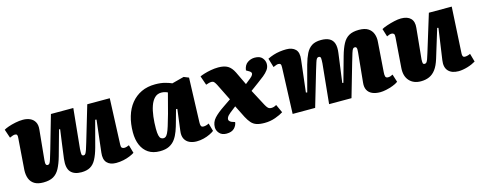

<svg xmlns="http://www.w3.org/2000/svg" viewBox="-29 -1047 3947 1582"><g transform="rotate(-15 1944.5 -256.5)"><path d="M4 -488Q16 -496 43 -505.5Q70 -515 104 -522Q138 -529 169 -529Q203 -529 229.5 -517Q256 -505 270 -480Q284 -455 280 -417L255 -163Q252 -135 256.5 -125.5Q261 -116 271 -116Q281 -116 287 -124Q293 -132 301 -157Q309 -182 324 -233L405 -515H596L562 -176Q560 -147 561.5 -131.5Q563 -116 579 -116Q588 -116 594 -125Q600 -134 607.5 -155.5Q615 -177 626 -215L715 -515H907L891 -122Q890 -103 897.5 -96Q905 -89 917 -89Q928 -89 939 -92.5Q950 -96 959 -100L979 -30Q964 -20 939 -9.5Q914 1 883.5 7.5Q853 14 821 14Q769 14 743 -14.5Q717 -43 724 -100L756 -373L745 -375L686 -153Q670 -95 650 -57.5Q630 -20 600 -3Q570 14 525 14Q463 14 433.5 -19.5Q404 -53 413 -129Q420 -190 429 -250.5Q438 -311 446 -374L437 -376L377 -161Q360 -101 339 -62Q318 -23 285.5 -4.5Q253 14 200 14Q153 14 124.5 -3.5Q96 -21 84 -52.5Q72 -84 74 -125L94 -395Q96 -412 91.5 -420Q87 -428 74 -428Q66 -428 55 -424.5Q44 -421 29 -414Z M1569 -133Q1568 -113 1572.5 -101.5Q1577 -90 1595 -90Q1606 -90 1619 -94Q1632 -98 1640 -103L1659 -35Q1647 -25 1622.5 -13Q1598 -1 1568 6.5Q1538 14 1508 14Q1474 14 1447 1.5Q1420 -11 1406.5 -37.5Q1393 -64 1399 -106L1422 -286L1411 -287L1384 -190Q1373 -148 1359.5 -111Q1346 -74 1326 -46Q1306 -18 1274.5 -2Q1243 14 1195 14Q1136 14 1097 -12Q1058 -38 1038 -84.5Q1018 -131 1018 -193Q1018 -267 1036.5 -329Q1055 -391 1091 -435.5Q1127 -480 1178.5 -504.5Q1230 -529 1297 -529Q1346 -529 1382 -519Q1418 -509 1437 -500L1540 -527L1582 -510ZM1250 -82Q1261 -82 1269.5 -88.5Q1278 -95 1287.5 -113.5Q1297 -132 1308.5 -169Q1320 -206 1337 -266L1382 -437Q1375 -441 1360 -445.5Q1345 -450 1328 -450Q1294 -450 1271 -427Q1248 -404 1234.5 -365Q1221 -326 1215 -276Q1209 -226 1209 -174Q1209 -136 1214 -116Q1219 -96 1228.5 -89Q1238 -82 1250 -82Z M2021 -337 2066 -373Q2082 -386 2088 -396.5Q2094 -407 2091 -415Q2088 -423 2077 -430L2050 -446Q2056 -490 2084 -509.5Q2112 -529 2146 -529Q2190 -529 2210 -505.5Q2230 -482 2230 -454Q2230 -426 2214 -404Q2198 -382 2173 -362Q2148 -342 2119 -321L2051 -271L2123 -135Q2134 -114 2144.5 -103.5Q2155 -93 2174 -93Q2187 -93 2197.5 -97Q2208 -101 2217 -106L2249 -36Q2225 -20 2181 -4Q2137 12 2088 12Q2046 12 2019.5 3Q1993 -6 1975 -26.5Q1957 -47 1940 -79L1888 -183L1838 -144Q1814 -125 1807 -109.5Q1800 -94 1806 -83.5Q1812 -73 1827 -67L1854 -58Q1851 -29 1828.5 -6.5Q1806 16 1762 16Q1723 16 1702 -7.5Q1681 -31 1681 -59Q1681 -103 1711 -136Q1741 -169 1798 -207L1861 -250L1790 -393Q1781 -410 1773 -419Q1765 -428 1750 -428Q1739 -428 1727 -424.5Q1715 -421 1703 -417L1676 -495Q1688 -501 1713.5 -509Q1739 -517 1771.5 -523Q1804 -529 1835 -529Q1886 -529 1916 -511Q1946 -493 1967 -450Z M2674 -339Q2676 -368 2674.5 -383Q2673 -398 2657 -398Q2647 -398 2640.5 -389Q2634 -380 2627.5 -358.5Q2621 -337 2609 -299L2521 0H2329L2344 -393Q2345 -414 2339.5 -421Q2334 -428 2320 -428Q2310 -428 2298 -422.5Q2286 -417 2277 -414L2254 -491Q2278 -503 2304.5 -511.5Q2331 -520 2359.5 -524Q2388 -528 2415 -528Q2466 -528 2493 -501Q2520 -474 2512 -414L2480 -142L2491 -140L2550 -361Q2565 -415 2583.5 -452Q2602 -489 2632 -508.5Q2662 -528 2712 -528Q2756 -528 2783 -513Q2810 -498 2820 -467Q2830 -436 2823 -386L2790 -141L2799 -139L2859 -354Q2876 -414 2896.5 -452.5Q2917 -491 2949.5 -509.5Q2982 -528 3035 -528Q3084 -528 3112.5 -510Q3141 -492 3153 -460Q3165 -428 3161 -388L3143 -138Q3141 -115 3145 -101.5Q3149 -88 3167 -88Q3178 -88 3187.5 -91Q3197 -94 3208 -100L3229 -33Q3210 -19 3181.5 -8.5Q3153 2 3124.5 8Q3096 14 3074 14Q3034 14 3006 1.5Q2978 -11 2965 -36Q2952 -61 2956 -98L2981 -350Q2984 -379 2980 -388.5Q2976 -398 2965 -398Q2955 -398 2949 -390.5Q2943 -383 2935 -358Q2927 -333 2912 -281L2831 0H2640Z M3225 -484Q3243 -494 3273 -504Q3303 -514 3336 -521.5Q3369 -529 3394 -529Q3449 -529 3476 -501.5Q3503 -474 3497 -421L3471 -159Q3470 -136 3472.5 -126.5Q3475 -117 3488 -117Q3497 -117 3503 -124Q3509 -131 3515.5 -148.5Q3522 -166 3531 -196L3629 -515H3824L3802 -120Q3801 -105 3806 -96.5Q3811 -88 3822 -88Q3834 -88 3847 -91.5Q3860 -95 3869 -100L3889 -29Q3876 -21 3858 -13Q3840 -5 3820 1Q3800 7 3779.5 10.5Q3759 14 3742 14Q3684 14 3655 -17.5Q3626 -49 3635 -109L3673 -374L3663 -377L3588 -132Q3571 -77 3547.5 -45.5Q3524 -14 3492.5 0Q3461 14 3421 14Q3358 14 3322.5 -25.5Q3287 -65 3292 -134L3311 -391Q3313 -413 3306 -420.5Q3299 -428 3286 -428Q3278 -428 3268 -425Q3258 -422 3246 -416Z"/></g></svg>

Font: Literata ExtraBold
Style: Italic
Weight: 800
Italic angle: -2°
Designer: Latin by Veronika Burian and Jose Scaglione. Greek by Irene Vlachou. Cyrillic by Vera Evstafieva
Foundry: TypeTogether
Version: Version 3.002